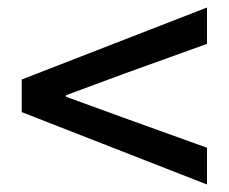

<svg xmlns="http://www.w3.org/2000/svg" viewBox="-20 -629 610 512"><path d="M532 -137 38 -330V-417L532 -609V-512L307 -431L156 -375V-371L307 -316L532 -235Z"/></svg>

Font: Source Han Sans SC Medium
Style: Regular
Weight: 500
Designer: Ryoko NISHIZUKA 西塚涼子 (kana, bopomofo & ideographs); Paul D. Hunt (Latin, Greek & Cyrillic); Sandoll Communications 산돌커뮤니
Foundry: Adobe
Version: Version 2.004;hotconv 1.0.118;makeotfexe 2.5.65603